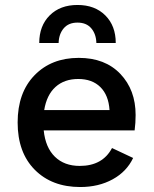

<svg xmlns="http://www.w3.org/2000/svg" viewBox="-20 -743 618 773"><path d="M216 -570H138Q138 -639 180 -681Q222 -723 292 -723Q362 -723 404 -681Q446 -639 446 -570H368Q367 -606 347.5 -629Q328 -652 292 -652Q256 -652 236.5 -629Q217 -606 216 -570ZM526 -280Q526 -248 522 -218H156Q163 -149 201 -112Q239 -75 301 -75Q393 -75 431 -147L516 -107Q490 -52 433.5 -21Q377 10 303 10Q189 10 120 -59.5Q51 -129 51 -250Q51 -370 119 -440Q187 -510 297 -510Q403 -510 464.5 -445.5Q526 -381 526 -280ZM158 -300H421Q417 -360 384 -392.5Q351 -425 295 -425Q239 -425 203.5 -393Q168 -361 158 -300Z"/></svg>

Font: Elaine Sans Medium
Style: Regular
Weight: 500
Designer: Wei Huang
Foundry: Wei Huang
Version: Version 2.001;December 24, 2019;FontCreator 12.0.0.2547 64-b